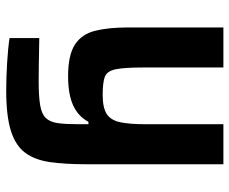

<svg xmlns="http://www.w3.org/2000/svg" viewBox="-82 -468 756 633"><g transform="rotate(90 296.5 -152.0)"><path d="M280 206Q236 206 187 203Q138 200 106 195V97Q159 98 191.5 98.5Q224 99 248 99Q299 99 328 94Q357 89 370 75Q383 61 386.5 35.5Q390 10 390 -31V-65H382Q364 -31 327.5 -14.5Q291 2 232 2Q162 2 127.5 -20.5Q93 -43 82 -87Q71 -131 71 -196V-510H203V-245Q203 -183 209 -154.5Q215 -126 234 -119Q253 -112 293 -112Q336 -112 356.5 -125.5Q377 -139 383.5 -170Q390 -201 390 -251V-510H522V-58Q522 11 515 61Q508 111 484.5 143Q461 175 412 190.5Q363 206 280 206Z"/></g></svg>

Font: Saira SemiBold
Style: Regular
Weight: 600
Designer: Hector Gatti with collaboration of the Omnibus-Type team
Foundry: Omnibus-Type
Version: Version 1.100; ttfautohint (v1.8.3)